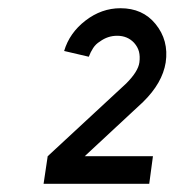

<svg xmlns="http://www.w3.org/2000/svg" viewBox="-20 -827 425 467"><path d="M273 -807Q227 -807 188 -777Q149 -747 136 -703L196 -689Q200 -700 206.5 -710Q213 -720 223 -726Q242 -740 265 -740Q290 -740 306 -723Q315 -713 318 -701.5Q321 -690 319 -675Q316 -653 287 -624L96 -447L86 -380H343L352 -447H186L328 -579Q375 -625 383 -675Q391 -729 358 -769Q327 -807 273 -807Z"/></svg>

Font: Unageo
Style: Regular-Italic
Weight: 400
Designer: Richard Sepsi
Foundry: Richard Sepsi
Version: Version 2.000